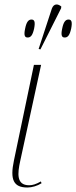

<svg xmlns="http://www.w3.org/2000/svg" viewBox="-20 -825 340 855"><path d="M160 -605 252 -788 253 -796C239 -808 220 -811 211 -787L152 -607ZM103 -658C116 -658 125 -666 132 -698C138 -729 133 -738 120 -738C108 -738 98 -729 92 -698C85 -666 91 -658 103 -658ZM268 -658C281 -658 290 -666 297 -698C303 -729 298 -738 285 -738C273 -738 263 -729 257 -698C250 -666 256 -658 268 -658ZM102 10C122 10 146 3 165 -9L162 -17C141 -5 125 0 110 0C52 0 58 -53 70 -108L163 -536H131L42 -110C24 -25 40 10 102 10Z"/></svg>

Font: Noto Serif Display Condensed Thin
Style: Italic
Weight: 100
Width: 3
Italic angle: -12°
Designer: Monotype Design Team
Foundry: Monotype Imaging Inc.
Version: Version 2.009